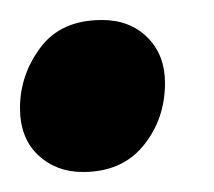

<svg xmlns="http://www.w3.org/2000/svg" viewBox="-34 -164 214 192"><path d="M49 8Q22 8 4 -9Q-14 -26 -14 -56Q-14 -89 6.5 -116.5Q27 -144 68 -144Q96 -144 113.5 -126.5Q131 -109 131 -81Q131 -45 109.5 -18.5Q88 8 49 8Z"/></svg>

Font: Faustina
Style: Bold Italic
Weight: 700
Italic angle: -8°
Designer: Alfonso Garcia
Foundry: http://www.omnibus-type.com
Version: Version 1.200